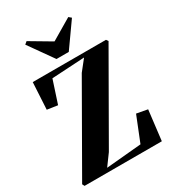

<svg xmlns="http://www.w3.org/2000/svg" viewBox="-232 -1111 1103 1232"><g transform="rotate(-30 319.5 -495.0)"><path d="M23.5 0 15 -16.5 370.5 -637 432.5 -715 190 -701 135 -533 57.5 -544.5 68.5 -743H611L621.5 -728L267 -110L207 -28L467.5 -51.5L541.5 -236.5L622.5 -221.5L596 0ZM274.5 -795 147 -975 165.5 -990.5 320 -899 474.5 -990.5 493 -975 365.5 -795Z"/></g></svg>

Font: Merriweather 144pt ExtraBold
Style: Regular
Weight: 800
Version: Version 2.100